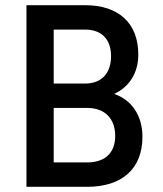

<svg xmlns="http://www.w3.org/2000/svg" viewBox="-20 -720 628 740"><path d="M82 0H316C451 0 529 -70 529 -193C529 -274 488 -335 420 -358C478 -385 513 -438 513 -510C513 -631 437 -700 308 -700H82ZM316 -94H187V-304H316C385 -304 424 -262 424 -196C424 -131 385 -94 316 -94ZM308 -398H187V-606H308C372 -606 408 -568 408 -504C408 -438 372 -398 308 -398Z"/></svg>

Font: Finlandica Medium
Style: Regular
Weight: 500
Designer: Niklas Ekholm, Juho Hiilivirta, Jaakko Suomalainen
Foundry: Helsinki Type Studio
Version: Version 2.000;Glyphs 3.2 (3202)